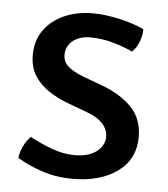

<svg xmlns="http://www.w3.org/2000/svg" viewBox="-43 -546 524 598"><g transform="rotate(5 218.5 -246.5)"><path d="M32 -37Q33 -54 42.8 -74.2Q52.5 -94.5 65 -105.5Q96.5 -88.5 132.8 -74.8Q169 -61 206 -61Q248.5 -61 273.2 -79.5Q298 -98 298.5 -126.5Q298.5 -148.5 282 -167Q265.5 -185.5 233.5 -197L175.5 -218.5Q141 -231 112 -249.8Q83 -268.5 65.8 -295.5Q48.5 -322.5 48.5 -360.5Q48.5 -405.5 71.5 -438Q94.5 -470.5 134.2 -488.2Q174 -506 223.5 -506Q263.5 -506 308.8 -495.5Q354 -485 384.5 -470.5Q385 -452.5 377 -431.2Q369 -410 355.5 -398Q330 -410 295 -420.2Q260 -430.5 222.5 -430.5Q189 -430.5 168 -413.8Q147 -397 147 -369.5Q147 -348 163.2 -333.5Q179.5 -319 211.5 -307L273 -284Q329 -263.5 364.2 -227.8Q399.5 -192 399.5 -134.5Q399.5 -65.5 346 -26.2Q292.5 13 205.5 13Q153 13 108.8 -2Q64.5 -17 32 -37Z"/></g></svg>

Font: Signika Negative
Style: Regular
Weight: 400
Designer: Anna Giedry
Foundry: Anna Giedry
Version: Version 2.001